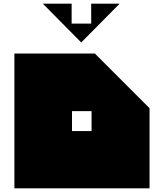

<svg xmlns="http://www.w3.org/2000/svg" viewBox="-20 -1020 872 1040"><path d="M58 0V-730H494L790 -434V0ZM370 -418V-310H476V-418ZM212 -1000H368V-892H474V-1000H628L420 -790Z"/></svg>

Font: El Pececito
Style: Regular
Weight: 400
Designer: deFharo
Foundry: deFharo
Version: El Pececito Version 1.000